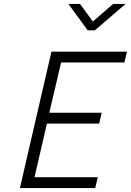

<svg xmlns="http://www.w3.org/2000/svg" viewBox="-20 -954 664 974"><path d="M463 0 476 -55H155L218 -327H483L496 -382H230L290 -637H611L624 -692H241L81 0ZM554 -934 451 -845 386 -934H327L425 -800H461L617 -934Z"/></svg>

Font: RazerF5 Light
Style: Italic
Weight: 300
Foundry: Razer Inc.
Version: Version 2